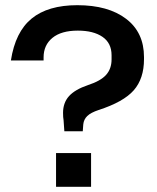

<svg xmlns="http://www.w3.org/2000/svg" viewBox="-20 -720 604 740"><path d="M223 -285Q223 -324 246 -349.5Q269 -375 319 -392Q368 -408 389 -431.5Q410 -455 410 -491V-507Q410 -554 375 -578Q340 -602 280 -602Q216 -602 182 -574Q148 -546 148 -499V-487H22Q39 -597 102 -648.5Q165 -700 278 -700Q397 -700 466 -647.5Q535 -595 535 -500V-492Q535 -417 495.5 -372Q456 -327 360 -296Q330 -286 316.5 -273Q303 -260 301 -241L299 -214H228L225 -257Q223 -267 223 -285ZM196 -130H331V0H196Z"/></svg>

Font: Mozilla Text BETA SemiBold
Style: Regular
Weight: 600
Designer: Studio DRAMA
Foundry: Studio DRAMA
Version: Version 0.100